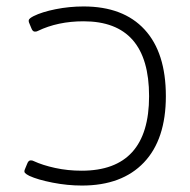

<svg xmlns="http://www.w3.org/2000/svg" viewBox="-20 -560 589 595"><path d="M71 -15Q61 -20 57.5 -24Q54 -28 57 -35L64 -52Q68 -63 75 -63Q81 -63 84 -61Q112 -48 151 -39.5Q190 -31 233 -31Q442 -31 442 -262Q442 -494 239 -494Q159 -494 97 -464Q94 -462 88 -462Q81 -462 77 -473L70 -490Q69 -492 69 -496Q69 -500 73.5 -503.5Q78 -507 84 -510Q110 -523 152.5 -531.5Q195 -540 239 -540Q362 -540 428 -468.5Q494 -397 494 -262Q494 -128 426 -56.5Q358 15 234 15Q189 15 143 6Q97 -3 71 -15Z"/></svg>

Font: Mitr ExtraLight
Style: Regular
Weight: 275
Designer: Thanarat Vachiruckul
Foundry: Cadson Demak Co.,Ltd.
Version: Version 1.001